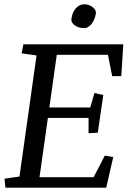

<svg xmlns="http://www.w3.org/2000/svg" viewBox="-20 -865 609 885"><path d="M388.2 -321.3H200.7L162.1 -48.3H411.6L462.9 -147.5L502 -141.1L469.7 0H4.9L1 -41.5L69.8 -51.3L148.4 -609.4L79.6 -619.1L87.9 -660.6H548.3L539.1 -514.2H497.1L477.5 -612.3H241.7L207.5 -369.6H396L415.5 -436.5L456.1 -426.8L430.7 -253.4L388.2 -251ZM407.2 -832Q424.3 -818.8 421.9 -802.7Q417 -772.9 401.4 -753.9Q385.3 -735.4 369.6 -735.4Q340.8 -735.4 323.7 -749Q306.6 -762.2 309.1 -777.8Q311.5 -793.9 316.4 -805.7Q321.3 -817.4 329.1 -826.2Q345.7 -845.2 367.7 -845.2Q390.1 -845.7 407.2 -832Z"/></svg>

Font: NoticiaText-Italic
Style: Italic
Weight: 400
Italic angle: -8°
Designer: JM Sole
Foundry: JM Sole
Version: Version 1.003